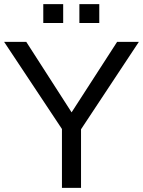

<svg xmlns="http://www.w3.org/2000/svg" viewBox="-43 -916 697 936"><path d="M259 0V-320L279 -257L-23 -712H85L321 -345H291L528 -712H634L333 -257L352 -320V0ZM344 -896H441V-804H344ZM168 -896H265V-804H168Z"/></svg>

Font: Muli Medium
Style: Regular
Weight: 500
Designer: Vernon Adams
Foundry: Vernon Adams
Version: Version 2.100; ttfautohint (v1.8.1.43-b0c9)